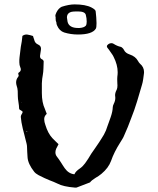

<svg xmlns="http://www.w3.org/2000/svg" viewBox="-20 -858 722 878"><path d="M76.2 -388.7 76.7 -387.2 78.1 -388.7ZM103 -258.8 101.6 -258.3 100.6 -257.3 103.5 -255.4 104.5 -257.3ZM182.1 -313Q182.1 -307.1 183.6 -299.8L187.5 -286.6Q199.2 -248 219.7 -226.1L233.4 -212.4L247.6 -198.7L242.2 -188L236.8 -177.7Q233.4 -168.9 233.4 -161.1Q233.4 -149.9 240.7 -141.1Q248.5 -131.3 258.8 -115.2L267.1 -102.1L275.9 -88.9Q293.9 -63.5 320.3 -61Q325.2 -74.2 345.7 -87.9Q358.9 -97.2 369.1 -111.3Q375 -119.1 383.8 -132.8L397.5 -155.3L415.5 -181.2L433.1 -207L444.3 -224.6L455.1 -242.2Q466.3 -262.7 470.7 -279.3L478.5 -300.8L486.3 -322.8Q495.1 -348.6 495.6 -367.2Q495.6 -374 500.5 -383.8Q507.3 -397 507.3 -410.6Q507.3 -413.6 506.8 -417Q506.3 -419.4 506.3 -422.4Q506.3 -434.1 513.7 -447.8Q517.1 -455.1 517.1 -467.3Q517.1 -471.7 516.6 -476.1L516.1 -492.2V-498Q516.1 -503.4 516.6 -507.8Q518.1 -517.6 518.1 -527.8Q518.1 -561.5 499.5 -598.1Q496.6 -605 489.3 -614.7L478 -630.9L471.2 -639.6Q468.8 -643.1 468.8 -646Q468.8 -650.9 474.6 -655.3Q479 -659.2 485.8 -660.2Q487.8 -660.6 489.3 -660.6Q494.6 -660.6 498.5 -658.2Q516.1 -647 531.2 -644Q536.1 -643.1 540.5 -638.2Q544.9 -634.3 546.9 -629.4Q553.7 -615.2 573.2 -608.9Q599.6 -600.1 610.8 -579.6Q615.7 -570.8 620.1 -566.9Q638.7 -551.3 638.7 -528.3Q638.7 -524.9 638.2 -521.5L634.8 -496.1Q632.8 -481.4 629.4 -470.7L606.9 -394.5Q593.8 -351.6 580.6 -319.3L564.5 -277.3L546.4 -235.4Q543.9 -229 538.6 -220.7L529.8 -206.5Q501.5 -162.1 487.8 -122.1Q476.1 -89.8 443.8 -63Q439 -58.6 430.7 -53.2L416.5 -44.4Q398.9 -33.7 391.6 -23.9L330.6 -0.5L327.6 0H323.7Q269 -4.4 243.7 -18.1Q235.4 -22.5 225.1 -26.4L206.5 -33.7Q185.5 -42 156.2 -57.1Q142.6 -64.5 136.2 -72.8Q107.9 -108.9 106 -138.7L104.5 -163.1L103.5 -187.5Q103.5 -193.8 101.1 -203.1L97.2 -218.3L90.8 -244.1L84 -270.5Q76.7 -300.8 75.2 -323.2V-324.2Q75.2 -329.1 78.6 -335L81.5 -339.8L83.5 -345.2V-345.7Q83.5 -349.1 76.2 -353Q72.3 -355 70.3 -356.4Q67.4 -358.9 67.4 -361.8L66.4 -376L64.5 -389.6Q61.5 -407.7 61.5 -417.5L61 -441.9Q60.1 -455.6 56.2 -465.8Q53.7 -473.6 53.7 -481Q53.7 -495.1 62.5 -505.9Q65.4 -509.3 65.4 -513.2Q65.4 -516.1 63.5 -519V-522.5Q64.5 -524.9 65.4 -525.9Q75.2 -531.7 75.2 -540.5Q75.2 -544.9 72.8 -550.3Q68.4 -560.1 68.4 -572.8V-584.5L69.3 -595.7Q71.3 -615.7 75.2 -644L79.6 -668.9L82.5 -693.8Q91.3 -700.2 101.6 -700.2Q104 -700.2 106 -699.7Q110.8 -699.2 117.7 -697.3L130.9 -693.4L133.3 -685.5L136.2 -677.2Q139.2 -661.1 153.3 -654.8Q167.5 -648.9 167.5 -635.3Q167.5 -632.3 167 -629.4L163.1 -603V-600.1Q163.1 -590.3 172.9 -586.4Q175.8 -585 177.7 -582Q179.7 -579.6 179.7 -577.6V-576.7L178.7 -545.9Q178.2 -528.3 175.8 -515.6Q172.4 -499.5 171.4 -477.1V-432.6Q171.4 -389.2 185.5 -359.4L189.5 -348.6L193.8 -337.4Q182.1 -327.1 182.1 -313ZM343.3 -730Q364.3 -731.4 372.6 -740.7Q376.5 -746.6 376.5 -759.3Q376.5 -774.9 372.3 -790.3Q368.2 -805.7 336.4 -805.7Q314 -805.7 308.6 -804.2Q286.1 -799.3 286.1 -777.8Q286.1 -773.9 289.1 -757.8Q296.4 -730 337.4 -730ZM336.4 -700.2Q303.7 -700.2 273.4 -709.5Q251.5 -716.8 241.2 -741.2Q237.8 -747.6 237.8 -755.9Q234.4 -761.7 234.4 -772.5V-781.7Q232.9 -782.2 232.9 -784.7Q232.9 -790.5 237.8 -800.8Q247.1 -819.8 262.2 -827.1Q295.9 -837.9 320.8 -837.9Q371.1 -837.9 398.4 -823.7Q417 -814 417.5 -806.2Q420.9 -778.3 421.4 -752.4Q421.4 -732.9 418.5 -727.5Q402.8 -700.2 336.4 -700.2Z"/></svg>

Font: Kurland
Style: Regular
Weight: 400
Designer: GGBot
Version: 0.22